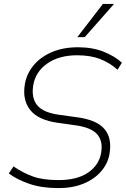

<svg xmlns="http://www.w3.org/2000/svg" viewBox="-20 -955 644 983"><path d="M280 8Q194 8 131 -13.5Q68 -35 25 -67L49 -103Q99 -69 150 -51Q201 -33 280 -33Q376 -33 432 -72Q488 -111 498 -174Q508 -233 477 -268Q446 -303 363 -314L277 -326Q176 -340 135 -391.5Q94 -443 107 -522Q116 -577 151.5 -620Q187 -663 245 -688Q303 -713 379 -713Q453 -713 510 -690.5Q567 -668 604 -634L582 -598Q540 -635 491 -653.5Q442 -672 375 -672Q282 -672 221.5 -629.5Q161 -587 150 -517Q140 -453 171 -415.5Q202 -378 285 -367L372 -355Q473 -342 513.5 -296Q554 -250 541 -169Q533 -119 498.5 -78.5Q464 -38 408 -15Q352 8 280 8ZM376 -765 507 -935H564L414 -765Z"/></svg>

Font: Mulish ExtraLight
Style: Italic
Weight: 200
Italic angle: -9°
Designer: Vernon Adams
Foundry: Vernon Adams
Version: Version 3.603